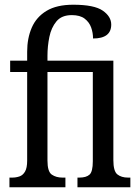

<svg xmlns="http://www.w3.org/2000/svg" viewBox="-20 -793 583 813"><path d="M20 0V-41H32Q48 -41 62.5 -46Q77 -51 86 -66.5Q95 -82 95 -113V-488H23V-536H95V-574Q95 -631 114.5 -676Q134 -721 177 -747Q220 -773 290 -773Q379 -773 415 -748Q451 -723 451 -689Q451 -630 374 -630Q374 -654 366 -676.5Q358 -699 338.5 -714Q319 -729 284 -729Q241 -729 219 -702.5Q197 -676 189 -636.5Q181 -597 181 -557V-536H460V-115Q460 -68 477 -54.5Q494 -41 522 -41H532V0H308V-41H316Q345 -41 359 -53.5Q373 -66 373 -110V-488H181V-113Q181 -66 199.5 -53.5Q218 -41 244 -41H257V0Z"/></svg>

Font: Noto Serif ExtraCondensed
Style: Regular
Weight: 400
Width: 2
Designer: Monotype Design Team
Foundry: Monotype Imaging Inc.
Version: Version 2.015